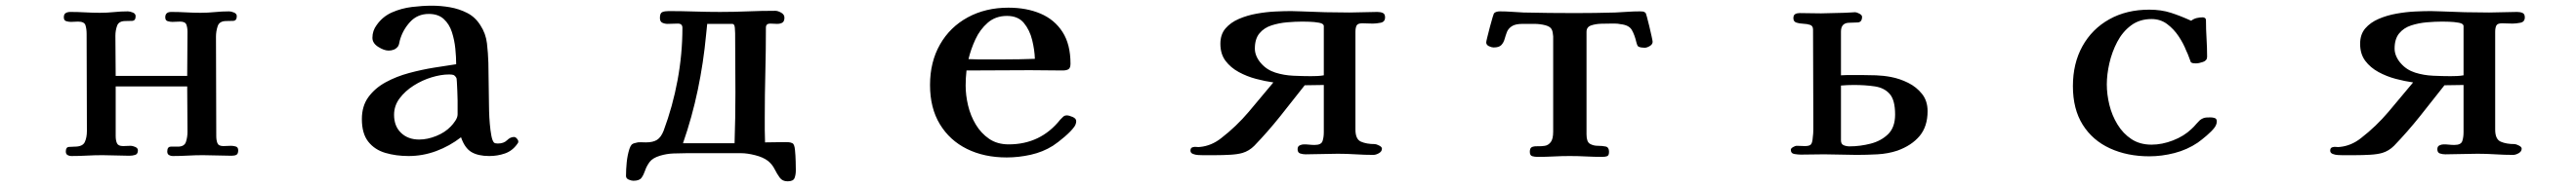

<svg xmlns="http://www.w3.org/2000/svg" viewBox="-20 -546 9040 658"><path d="M816 -17Q816 -5 810 -1.5Q804 2 793 2Q768 2 743 1Q718 0 692 0Q666 0 639.5 1.5Q613 3 586 3Q579 3 573 -0.5Q567 -4 567 -13Q567 -30 580 -30Q593 -30 604 -30Q627 -30 632.5 -46.5Q638 -63 638 -82Q638 -123 637.5 -162.5Q637 -202 637 -242H386V-67Q386 -52 390.5 -42Q395 -32 412 -32Q419 -32 425.5 -32.5Q432 -33 439 -33Q445 -33 454.5 -29Q464 -25 464 -17Q464 -4 454.5 -1Q445 2 434 2Q411 2 387 1Q363 0 340 0Q312 0 285 1.5Q258 3 230 3Q223 3 217 -0.5Q211 -4 211 -13Q211 -28 221.5 -29Q232 -30 242 -30Q270 -30 277.5 -46Q285 -62 285 -85Q285 -171 284.5 -256.5Q284 -342 284 -427Q284 -444 280 -457Q276 -470 254 -470Q248 -470 241.5 -469.5Q235 -469 229 -469Q221 -469 212.5 -471.5Q204 -474 204 -485Q204 -496 210.5 -500Q217 -504 227 -504Q253 -504 279 -502.5Q305 -501 331 -501Q356 -501 380 -503.5Q404 -506 429 -506Q436 -506 446 -502Q456 -498 456 -489Q456 -473 443.5 -472.5Q431 -472 420 -472Q397 -472 391 -455.5Q385 -439 385 -420Q385 -385 385.5 -349.5Q386 -314 386 -279H637Q637 -318 637.5 -357Q638 -396 638 -434Q638 -449 634 -459.5Q630 -470 612 -470Q605 -470 598.5 -469.5Q592 -469 585 -469Q577 -469 568.5 -471.5Q560 -474 560 -485Q560 -504 581 -504Q607 -504 633 -502.5Q659 -501 684 -501Q709 -501 734 -503.5Q759 -506 784 -506Q791 -506 801 -502Q811 -498 811 -489Q811 -473 798 -472.5Q785 -472 774 -472Q750 -472 744 -454Q738 -436 738 -417Q738 -329 738.5 -242Q739 -155 739 -67Q739 -53 743 -42.5Q747 -32 764 -32Q771 -32 777.5 -32.5Q784 -33 791 -33Q799 -33 807.5 -30.5Q816 -28 816 -17Z M1586 -172Q1586 -177 1586 -192.5Q1586 -208 1585 -225.5Q1584 -243 1583.5 -257Q1583 -271 1581 -273Q1576 -281 1570.5 -282.5Q1565 -284 1556 -284Q1528 -284 1495 -274Q1462 -264 1432 -245Q1402 -226 1382.5 -200Q1363 -174 1363 -142Q1363 -102 1387.5 -78.5Q1412 -55 1451 -55Q1480 -55 1511 -67.5Q1542 -80 1562 -101Q1570 -109 1578 -121Q1586 -133 1586 -144ZM1799 -48Q1799 -43 1795 -39Q1778 -15 1752 -6Q1726 3 1697 3Q1658 3 1634.5 -11Q1611 -25 1598 -63Q1558 -32 1511 -14.5Q1464 3 1414 3Q1370 3 1332.5 -8Q1295 -19 1272.5 -47.5Q1250 -76 1250 -127Q1250 -173 1273 -204.5Q1296 -236 1333.5 -256.5Q1371 -277 1415.5 -289Q1460 -301 1503.5 -308Q1547 -315 1581 -320Q1581 -345 1578 -375Q1575 -405 1566 -433Q1557 -461 1537.5 -479Q1518 -497 1485 -497Q1445 -497 1419 -468.5Q1393 -440 1383 -403Q1382 -399 1381 -393.5Q1380 -388 1377 -383Q1371 -375 1362.5 -371.5Q1354 -368 1344 -368Q1328 -368 1307.5 -381Q1287 -394 1287 -413Q1287 -438 1302 -458Q1323 -488 1356 -502.5Q1389 -517 1426 -521.5Q1463 -526 1496 -526Q1527 -526 1559 -520.5Q1591 -515 1619.5 -500.5Q1648 -486 1666 -457Q1685 -428 1689 -393.5Q1693 -359 1694 -325Q1695 -290 1695 -255Q1695 -220 1696 -185Q1696 -175 1696.5 -154.5Q1697 -134 1699 -110.5Q1701 -87 1704.5 -68.5Q1708 -50 1714 -44Q1718 -41 1727 -41Q1748 -41 1759.5 -52.5Q1771 -64 1784 -64Q1789 -64 1794 -58.5Q1799 -53 1799 -48Z M2561 -220Q2561 -272 2560.5 -324.5Q2560 -377 2560 -429Q2560 -434 2559 -448Q2558 -462 2550 -462H2462Q2461 -452 2460 -442.5Q2459 -433 2458 -423Q2449 -326 2429 -230Q2409 -134 2377 -42H2500Q2514 -42 2529 -42Q2544 -42 2558 -42Q2561 -131 2561 -220ZM2773 53Q2773 69 2768.5 80.5Q2764 92 2744 92Q2726 92 2716.5 79Q2707 66 2698.5 49Q2690 32 2675 20Q2658 7 2630 0Q2602 -7 2581 -7H2390Q2367 -7 2343 -6Q2319 -5 2296 2Q2270 10 2259.5 24.5Q2249 39 2244 54Q2239 69 2231.5 79.5Q2224 90 2203 90Q2196 90 2186.5 86Q2177 82 2177 73Q2177 50 2179.5 25Q2182 0 2189 -22Q2192 -31 2196 -36Q2200 -41 2210 -43Q2219 -46 2228 -45.5Q2237 -45 2247 -45Q2272 -45 2286 -54Q2300 -63 2309 -86Q2341 -172 2358 -264Q2375 -356 2375 -448Q2375 -463 2359 -463Q2350 -463 2341 -462.5Q2332 -462 2323 -462Q2313 -462 2304.5 -466Q2296 -470 2296 -483Q2296 -500 2304.5 -503.5Q2313 -507 2327 -507Q2372 -507 2417 -505.5Q2462 -504 2507 -504Q2556 -504 2604 -506Q2652 -508 2701 -508Q2710 -508 2721.5 -501.5Q2733 -495 2733 -484Q2733 -471 2726 -466.5Q2719 -462 2707 -462Q2701 -462 2695 -462.5Q2689 -463 2683 -463Q2668 -463 2668 -449Q2668 -370 2666 -291Q2664 -212 2664 -132Q2664 -110 2664 -88.5Q2664 -67 2665 -45Q2683 -45 2700.5 -45.5Q2718 -46 2736 -46Q2742 -46 2748.5 -45.5Q2755 -45 2761 -42Q2768 -39 2770 -19Q2772 1 2772.5 22.5Q2773 44 2773 53Z M3612 -339Q3611 -370 3602.5 -405Q3594 -440 3573.5 -465Q3553 -490 3514 -490Q3474 -490 3446.5 -466Q3419 -442 3403 -407Q3387 -372 3379 -338Q3396 -337 3413 -337Q3430 -337 3446 -337H3502Q3530 -337 3557 -337.5Q3584 -338 3612 -339ZM3757 -120Q3757 -110 3751 -101Q3740 -85 3716 -64.5Q3692 -44 3675 -33Q3640 -11 3597.5 -1.5Q3555 8 3513 8Q3434 8 3373.5 -22Q3313 -52 3278.5 -109Q3244 -166 3244 -247Q3244 -328 3279 -389.5Q3314 -451 3376.5 -485Q3439 -519 3519 -519Q3583 -519 3632 -498Q3681 -477 3709 -433.5Q3737 -390 3737 -322Q3737 -307 3730 -302.5Q3723 -298 3709 -298Q3681 -298 3652.5 -298.5Q3624 -299 3595 -299Q3540 -299 3484 -298.5Q3428 -298 3372 -298Q3369 -271 3369 -245Q3369 -211 3377.5 -175Q3386 -139 3404.5 -108Q3423 -77 3451.5 -57.5Q3480 -38 3520 -38Q3632 -38 3701 -125Q3706 -130 3711 -135Q3716 -140 3724 -140Q3732 -140 3744.5 -134.5Q3757 -129 3757 -120Z M4626 -454Q4626 -463 4609.5 -466Q4593 -469 4575 -469.5Q4557 -470 4551 -470Q4526 -470 4497 -467.5Q4468 -465 4442 -456.5Q4416 -448 4400 -428.5Q4384 -409 4384 -375Q4384 -361 4390 -347.5Q4396 -334 4406 -323Q4426 -300 4456 -290.5Q4486 -281 4519.5 -279.5Q4553 -278 4580 -278Q4591 -278 4603 -278.5Q4615 -279 4626 -281ZM4841 -485Q4841 -469 4825.5 -466Q4810 -463 4798 -463Q4789 -463 4779.5 -463.5Q4770 -464 4761 -464Q4745 -464 4741 -456Q4737 -448 4737 -434V-90Q4737 -56 4756.5 -47.5Q4776 -39 4805 -39Q4810 -39 4820 -34Q4830 -29 4830 -23Q4830 -13 4819.5 -7Q4809 -1 4800 -1Q4769 -1 4738 -3Q4707 -5 4675 -5Q4647 -5 4618.5 -4Q4590 -3 4562 -3Q4552 -3 4543 -6Q4534 -9 4534 -21Q4534 -31 4541.5 -34.5Q4549 -38 4556 -38Q4566 -38 4575 -37Q4584 -36 4594 -36Q4617 -36 4621.5 -49.5Q4626 -63 4626 -81V-247L4559 -246Q4516 -191 4473 -137Q4430 -83 4382 -33Q4364 -15 4341 -8Q4324 -3 4298 -1.5Q4272 0 4245.5 0Q4219 0 4200 0Q4195 0 4185 -0.5Q4175 -1 4166.5 -4.5Q4158 -8 4158 -16Q4158 -26 4166 -28Q4172 -30 4179 -29Q4186 -28 4192 -29Q4232 -33 4266 -60Q4319 -101 4362.5 -152.5Q4406 -204 4449 -256Q4420 -260 4388 -268.5Q4356 -277 4327.5 -292.5Q4299 -308 4281 -332Q4263 -356 4263 -392Q4263 -425 4281 -446Q4299 -467 4328 -479.5Q4357 -492 4390.5 -498Q4424 -504 4456 -505.5Q4488 -507 4511 -507Q4520 -507 4528.5 -506.5Q4537 -506 4546 -506Q4589 -504 4631 -503Q4673 -502 4716 -502Q4741 -502 4765 -503Q4789 -504 4814 -504Q4825 -504 4833 -500.5Q4841 -497 4841 -485Z M5780 -399Q5780 -390 5770 -384Q5760 -378 5752 -378Q5747 -378 5739.5 -379Q5732 -380 5728 -384Q5726 -387 5725 -390.5Q5724 -394 5723 -397Q5717 -423 5707 -440.5Q5697 -458 5667 -461Q5658 -463 5649 -463Q5640 -463 5631 -463Q5620 -463 5600 -462.5Q5580 -462 5564 -456.5Q5548 -451 5548 -434V-73Q5548 -47 5560 -40Q5572 -33 5587.5 -33Q5603 -33 5615 -30.5Q5627 -28 5627 -12Q5627 1 5620.5 3.5Q5614 6 5603 6Q5575 6 5546.5 4.5Q5518 3 5489 3Q5461 3 5433 4.5Q5405 6 5376 6Q5366 6 5357.5 3.5Q5349 1 5349 -12Q5349 -26 5357.5 -29Q5366 -32 5378 -31.5Q5390 -31 5402 -33Q5414 -35 5422.5 -46Q5431 -57 5431 -83V-410Q5431 -414 5431 -418Q5431 -422 5430 -426Q5429 -439 5423.5 -446Q5418 -453 5404 -457Q5385 -462 5364.5 -462Q5344 -462 5324 -462Q5298 -462 5285.5 -453.5Q5273 -445 5268.5 -433Q5264 -421 5260.5 -408.5Q5257 -396 5249 -387.5Q5241 -379 5222 -379Q5215 -379 5205.5 -383.5Q5196 -388 5196 -397Q5196 -400 5200 -416Q5204 -432 5209 -451.5Q5214 -471 5218.5 -485.5Q5223 -500 5224 -500Q5231 -506 5244 -506Q5265 -506 5285.5 -504.5Q5306 -503 5327 -502Q5372 -501 5417.5 -500.5Q5463 -500 5508 -500Q5543 -500 5578.5 -500.5Q5614 -501 5649 -502Q5671 -503 5692 -504.5Q5713 -506 5735 -506Q5741 -506 5745.5 -505.5Q5750 -505 5755 -501Q5756 -501 5760 -486.5Q5764 -472 5768.5 -453Q5773 -434 5776.5 -418Q5780 -402 5780 -399Z M6631 -143Q6631 -194 6612 -215.5Q6593 -237 6560 -242Q6527 -247 6486 -247Q6475 -247 6463.5 -246.5Q6452 -246 6441 -245V-52Q6441 -39 6450.5 -35Q6460 -31 6471 -31Q6508 -31 6545 -40.5Q6582 -50 6606.5 -74Q6631 -98 6631 -143ZM6745 -155Q6745 -101 6717 -67.5Q6689 -34 6639 -16Q6606 -5 6568.5 -3Q6531 -1 6496 -1Q6468 -1 6439.5 -2Q6411 -3 6382 -3Q6362 -3 6341 -2.5Q6320 -2 6300 -2Q6291 -2 6278 -4Q6265 -6 6265 -19Q6265 -24 6273 -28.5Q6281 -33 6285 -33Q6293 -33 6300 -32.5Q6307 -32 6314 -32Q6332 -32 6336.5 -39Q6341 -46 6342 -62Q6344 -76 6344 -90.5Q6344 -105 6344 -119Q6344 -200 6343.5 -280.5Q6343 -361 6343 -442Q6343 -455 6332.5 -458.5Q6322 -462 6308.5 -462.5Q6295 -463 6284.5 -466.5Q6274 -470 6274 -482Q6274 -493 6280.5 -496.5Q6287 -500 6296 -500Q6315 -500 6333.5 -499.5Q6352 -499 6371 -499Q6392 -499 6412.5 -500Q6433 -501 6454 -501Q6463 -501 6472.5 -502Q6482 -503 6491 -503Q6496 -503 6505.5 -498Q6515 -493 6515 -487Q6515 -468 6500 -467Q6485 -466 6471 -466Q6441 -466 6441 -435V-281Q6458 -282 6476 -282Q6494 -282 6511 -282Q6537 -282 6564 -281Q6591 -280 6617 -275Q6648 -269 6677 -254.5Q6706 -240 6725.5 -215.5Q6745 -191 6745 -155Z M7760 -119Q7760 -108 7752 -97Q7742 -84 7724.5 -69Q7707 -54 7693 -44Q7656 -19 7611.5 -7.5Q7567 4 7523 4Q7446 4 7385 -24Q7324 -52 7289.5 -107Q7255 -162 7255 -243Q7255 -323 7288.5 -383.5Q7322 -444 7382.5 -478Q7443 -512 7523 -512Q7565 -512 7599 -501Q7633 -490 7670 -473Q7679 -480 7689.5 -482.5Q7700 -485 7711 -485Q7715 -485 7718.5 -482.5Q7722 -480 7722 -475Q7722 -443 7724 -410.5Q7726 -378 7726 -346Q7726 -333 7711.5 -328Q7697 -323 7687 -323Q7682 -323 7677.5 -323.5Q7673 -324 7669 -327Q7665 -337 7661.5 -347Q7658 -357 7653 -367Q7643 -393 7626 -418.5Q7609 -444 7585.5 -461.5Q7562 -479 7531 -479Q7489 -479 7459 -456.5Q7429 -434 7410.5 -398.5Q7392 -363 7383 -323.5Q7374 -284 7374 -249Q7374 -214 7383 -177Q7392 -140 7411.5 -108Q7431 -76 7460.5 -56.5Q7490 -37 7531 -37Q7568 -37 7606.5 -52Q7645 -67 7671 -92Q7679 -99 7689.5 -111.5Q7700 -124 7708 -128Q7715 -132 7722.5 -132.5Q7730 -133 7738 -133Q7746 -133 7753 -130.5Q7760 -128 7760 -119Z M8626 -454Q8626 -463 8609.5 -466Q8593 -469 8575 -469.5Q8557 -470 8551 -470Q8526 -470 8497 -467.5Q8468 -465 8442 -456.5Q8416 -448 8400 -428.5Q8384 -409 8384 -375Q8384 -361 8390 -347.5Q8396 -334 8406 -323Q8426 -300 8456 -290.5Q8486 -281 8519.5 -279.5Q8553 -278 8580 -278Q8591 -278 8603 -278.5Q8615 -279 8626 -281ZM8841 -485Q8841 -469 8825.5 -466Q8810 -463 8798 -463Q8789 -463 8779.5 -463.5Q8770 -464 8761 -464Q8745 -464 8741 -456Q8737 -448 8737 -434V-90Q8737 -56 8756.5 -47.5Q8776 -39 8805 -39Q8810 -39 8820 -34Q8830 -29 8830 -23Q8830 -13 8819.5 -7Q8809 -1 8800 -1Q8769 -1 8738 -3Q8707 -5 8675 -5Q8647 -5 8618.5 -4Q8590 -3 8562 -3Q8552 -3 8543 -6Q8534 -9 8534 -21Q8534 -31 8541.5 -34.5Q8549 -38 8556 -38Q8566 -38 8575 -37Q8584 -36 8594 -36Q8617 -36 8621.5 -49.5Q8626 -63 8626 -81V-247L8559 -246Q8516 -191 8473 -137Q8430 -83 8382 -33Q8364 -15 8341 -8Q8324 -3 8298 -1.5Q8272 0 8245.5 0Q8219 0 8200 0Q8195 0 8185 -0.5Q8175 -1 8166.5 -4.5Q8158 -8 8158 -16Q8158 -26 8166 -28Q8172 -30 8179 -29Q8186 -28 8192 -29Q8232 -33 8266 -60Q8319 -101 8362.5 -152.5Q8406 -204 8449 -256Q8420 -260 8388 -268.5Q8356 -277 8327.5 -292.5Q8299 -308 8281 -332Q8263 -356 8263 -392Q8263 -425 8281 -446Q8299 -467 8328 -479.5Q8357 -492 8390.5 -498Q8424 -504 8456 -505.5Q8488 -507 8511 -507Q8520 -507 8528.5 -506.5Q8537 -506 8546 -506Q8589 -504 8631 -503Q8673 -502 8716 -502Q8741 -502 8765 -503Q8789 -504 8814 -504Q8825 -504 8833 -500.5Q8841 -497 8841 -485Z"/></svg>

Font: Kaisei Opti
Style: Bold
Weight: 700
Designer: Font-Kai, 金井和夫
Foundry: KAZUO KANAI
Version: Version 5.003